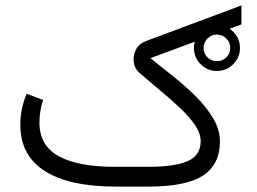

<svg xmlns="http://www.w3.org/2000/svg" viewBox="-20 -691 951 711"><path d="M698.2 -513.2Q698.2 -548.3 723.1 -573.5Q748 -598.6 783.2 -598.6Q818.4 -598.6 843.5 -573.5Q868.7 -548.3 868.7 -513.2Q868.7 -478 843.5 -453.1Q818.4 -428.2 783.2 -428.2Q748 -428.2 723.1 -453.1Q698.2 -478 698.2 -513.2ZM733.9 -513.2Q733.9 -492.7 748.3 -478.5Q762.7 -464.4 783.2 -464.4Q803.7 -464.4 818.1 -478.5Q832.5 -492.7 832.5 -513.2Q832.5 -533.7 818.1 -548.3Q803.7 -563 783.2 -563Q762.7 -563 748.3 -548.3Q733.9 -533.7 733.9 -513.2ZM527.3 -73.2Q627.4 -73.2 675.3 -94.5Q723.1 -115.7 723.1 -168Q723.1 -196.8 702.6 -227.1Q682.1 -257.3 648.7 -289.3Q615.2 -321.3 575.4 -354.2Q535.6 -387.2 497.1 -420.9Q474.6 -439.5 474.6 -472.7Q474.6 -492.2 485.6 -511Q496.6 -529.8 521 -539.1L874 -670.9V-600.6L537.1 -475.6Q574.7 -445.3 619.1 -410.2Q663.6 -375 703.4 -335.7Q743.2 -296.4 768.8 -253.9Q794.4 -211.4 794.4 -166.5Q794.4 -83 732.7 -41.5Q670.9 0 527.8 0H410.2Q235.8 0 145.5 -57.9Q55.2 -115.7 55.2 -229Q55.2 -259.3 61.3 -288.1Q67.4 -316.9 78.6 -343.8L139.6 -320.8Q126 -280.3 126 -236.3Q126.5 -150.9 198.5 -112.1Q270.5 -73.2 405.3 -73.2Z"/></svg>

Font: Vazir Light FD-WOL
Style: Light-FD-WOL
Weight: 300
Designer: Saber Rastikerdar
Foundry: Saber Rastikerdar
Version: Version 30.1.0